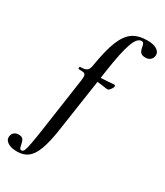

<svg xmlns="http://www.w3.org/2000/svg" viewBox="-366 -821 1020 1190"><g transform="rotate(30 144.5 -225.5)"><path d="M-124 224Q-124 202 -110.5 190Q-97 178 -78 178Q-54 178 -45.5 190Q-37 202 -33 225Q-30 241 -26.5 248Q-23 255 -13 255Q-3 255 3.5 239.5Q10 224 17.5 184Q25 144 39 47L90 -306Q92 -317 92 -332Q92 -350 82 -354.5Q72 -359 41 -359Q38 -359 38 -366Q38 -375 41 -375Q74 -375 88 -384Q102 -393 106 -418Q126 -541 152.5 -606.5Q179 -672 219 -699Q259 -726 324 -726Q365 -726 389 -711.5Q413 -697 413 -675Q413 -653 399 -640Q385 -627 364 -627Q336 -627 326.5 -640Q317 -653 314 -675Q311 -690 307 -697.5Q303 -705 292 -705Q260 -705 237.5 -640.5Q215 -576 195 -439L127 21Q113 118 92.5 173Q72 228 42 251.5Q12 275 -35 275Q-76 275 -100 260.5Q-124 246 -124 224ZM136 -351 138 -378Q161 -378 238 -383Q268 -386 281 -386Q288 -386 288 -377Q288 -368 277 -353.5Q266 -339 256 -339Q254 -339 215 -345Q176 -351 136 -351Z"/></g></svg>

Font: Cormorant Infant
Style: Bold Italic
Weight: 700
Italic angle: -10°
Designer: Christian Thalmann (Catharsis Fonts)
Foundry: Catharsis Fonts
Version: Version 4.000